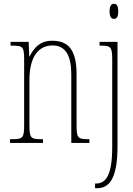

<svg xmlns="http://www.w3.org/2000/svg" viewBox="-20 -758 706 1018"><path d="M584 -658C597 -658 607 -666 607 -698C607 -729 597 -738 584 -738C572 -738 561 -729 561 -698C561 -666 572 -658 584 -658ZM33 0H208V-20H202C142 -20 136 -26 136 -96V-333C136 -467 191 -517 259 -517C331 -517 358 -457 358 -364V0H454V-20H450C392 -20 386 -26 386 -96V-363C386 -486 348 -542 257 -542C194 -542 162 -508 137 -459H135L132 -536H36V-516H41C102 -516 108 -511 108 -441V-96C108 -26 102 -20 41 -20H33ZM484 240H493C553 240 603 201 603 18V-536H508V-516H519C569 -516 575 -506 575 -440V20C575 171 542 215 489 215H484Z"/></svg>

Font: Noto Serif ExtraCondensed Thin
Style: Regular
Weight: 100
Width: 2
Designer: Monotype Design Team
Foundry: Monotype Imaging Inc.
Version: Version 2.013